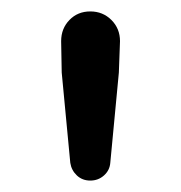

<svg xmlns="http://www.w3.org/2000/svg" viewBox="-20 -795 317 336"><path d="M103 -510 88 -668 87 -723Q87 -745 101.5 -760Q116 -775 138 -775Q160 -775 175 -760Q190 -745 190 -723L188 -668L173 -510Q172 -497 162 -488Q152 -479 138 -479Q124 -479 114.5 -488Q105 -497 103 -510Z"/></svg>

Font: LXGW ZhenKai
Style: Regular
Weight: 400
Designer: LXGW / Fontworks Inc.
Foundry: LXGW / Fontworks Inc.
Version: Version 0.800;June 8, 2025